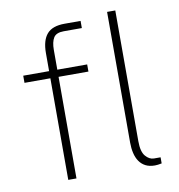

<svg xmlns="http://www.w3.org/2000/svg" viewBox="-83 -819 838 899"><g transform="rotate(-10 336.0 -369.5)"><path d="M351 -517V-483H209V0H170V-483H47V-517H170V-603Q170 -663 195.8 -693Q221.5 -723 280 -723H356V-689H270Q234 -689 221.5 -668.8Q209 -648.5 209 -611V-517ZM581.5 4Q555.5 4 537.2 -5.5Q519 -15 507.5 -32Q496 -49 490.8 -71.8Q485.5 -94.5 485.5 -121V-743H524.5V-121Q524.5 -71 542.8 -50Q561 -29 582.5 -29H614V0Q605.5 2 596.2 3Q587 4 581.5 4Z"/></g></svg>

Font: Public Sans Thin
Style: Regular
Weight: 100
Designer: The Public Sans project authors (U.S. Web Design System). Libre Franklin designed by Pablo Impallari and Rodrigo Fuenzal
Version: Version 1.008